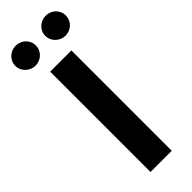

<svg xmlns="http://www.w3.org/2000/svg" viewBox="-351 -965 984 984"><g transform="rotate(-45 141.0 -473.0)"><path d="M63.2 0V-727.3H217V0ZM249.6 -946.4Q264.9 -946.4 278.4 -940.9Q291.9 -935.4 301.8 -925.8Q311.8 -916.2 317.6 -903.1Q323.5 -889.9 323.5 -874.3Q323.5 -859 317.6 -845.7Q311.8 -832.4 301.7 -822.6Q291.5 -812.9 278.1 -807.4Q264.6 -801.8 249.6 -801.8Q234.7 -801.8 221.2 -807.5Q207.7 -813.2 197.4 -823Q187.1 -832.7 181.1 -845.9Q175.1 -859 175.1 -874.3Q175.1 -889.9 181.1 -903.1Q187.1 -916.2 197.3 -925.8Q207.4 -935.4 220.9 -940.9Q234.4 -946.4 249.6 -946.4ZM-42.3 -874.3Q-42.3 -889.9 -36.2 -903.1Q-30.2 -916.2 -20.1 -925.8Q-9.9 -935.4 3.6 -940.9Q17 -946.4 32.3 -946.4Q47.6 -946.4 61.1 -940.9Q74.6 -935.4 84.5 -925.8Q94.5 -916.2 100.3 -903.1Q106.2 -889.9 106.2 -874.3Q106.2 -859 100.3 -845.7Q94.5 -832.4 84.3 -822.6Q74.2 -812.9 60.7 -807.4Q47.2 -801.8 32.3 -801.8Q17.4 -801.8 3.9 -807.5Q-9.6 -813.2 -19.9 -823Q-30.2 -832.7 -36.2 -845.9Q-42.3 -859 -42.3 -874.3Z"/></g></svg>

Font: Inter P
Style: Bold
Weight: 700
Designer: Rasmus Andersson
Foundry: rsms
Version: Version 3.018;git-588b23468